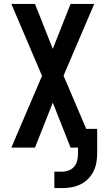

<svg xmlns="http://www.w3.org/2000/svg" viewBox="-20 -755 540 982"><path d="M258 207V123H298Q315 123 332 116.5Q349 110 360 96.5Q371 83 375 66Q379 49 379 31V0H341L250 -230L159 0H38L195 -367L38 -735H159L250 -505L341 -735H462L305 -368L421 -96H477V31Q477 55 472.5 78.5Q468 102 457 123.5Q446 145 429 161.5Q412 178 390.5 188.5Q369 199 345 203Q321 207 298 207Z"/></svg>

Font: Iosevka SS04
Style: Bold
Weight: 700
Monospace: yes
Designer: Belleve Invis
Foundry: Belleve Invis
Version: Version 19.0.0; ttfautohint (v1.8.4)